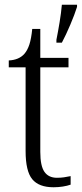

<svg xmlns="http://www.w3.org/2000/svg" viewBox="-20 -780 345 810"><path d="M206 10Q144 10 116 -24Q88 -58 88 -143V-496H17V-525Q60 -527 83 -553Q96 -568 104 -592.5Q112 -617 116 -658H150V-536H269V-496H150V-139Q150 -80 167.5 -55Q185 -30 220 -30Q237 -30 250 -32Q263 -34 278 -37V-1Q264 4 245 7Q226 10 206 10ZM218 -612Q225 -647 231.5 -686.5Q238 -726 241 -760H305V-751Q295 -719 276.5 -675.5Q258 -632 241 -600H218Z"/></svg>

Font: Noto Serif Armenian SemiCondensed Light
Style: Regular
Weight: 300
Width: 4
Designer: Monotype Design Team
Foundry: Monotype Imaging Inc.
Version: Version 2.008; ttfautohint (v1.8.4.7-5d5b)